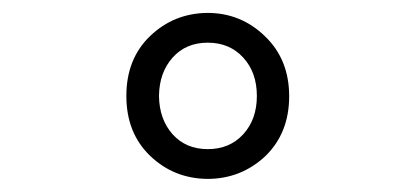

<svg xmlns="http://www.w3.org/2000/svg" viewBox="-20 -705 640 296"><path d="M225.1 -557.1Q225.6 -521 246.1 -498Q266.6 -475.1 300.3 -475.1Q334 -475.1 355 -498Q376 -521 376 -557.1Q376 -593.3 355 -616.2Q334 -639.2 300.3 -639.2Q266.6 -639.2 246.1 -616.2Q225.6 -593.3 225.1 -557.1ZM299.8 -429.2Q248 -429.7 211.4 -464.8Q174.8 -500 174.8 -557.1Q174.8 -614.3 211.4 -649.4Q248 -684.6 299.8 -685.1Q351.6 -685.1 388.7 -648.9Q425.8 -613.3 425.8 -556.6Q425.8 -500 389.2 -464.4Q351.6 -429.2 299.8 -429.2Z"/></svg>

Font: SourceCodePro-Regular
Style: Regular
Weight: 400
Monospace: yes
Designer: Paul D. Hunt
Foundry: Adobe Systems Incorporated
Version: Version 1.009;PS 1.000;hotconv 1.0.70;makeotf.lib2.5.5900